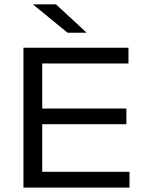

<svg xmlns="http://www.w3.org/2000/svg" viewBox="-20 -857 669 877"><path d="M87.1 0V-639H172.9V0ZM102.7 0V-72.4H571.5V0ZM134.1 -289.8V-361.1H557.3V-289.8ZM102.1 -567.1V-639H566.8V-567.1ZM235.5 -837.2 374.3 -709V-707.6H288.5L132.2 -835.4V-837.2Z"/></svg>

Font: Anek Gurmukhi Medium SemiExpanded
Style: Regular
Weight: 500
Width: 6
Version: Version 1.003